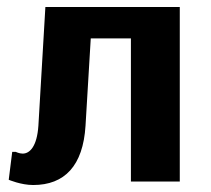

<svg xmlns="http://www.w3.org/2000/svg" viewBox="-20 -520 605 550"><path d="M45 -80C35 -80 25 -85 25 -85H15L5 -5C5 -5 40 10 75 10C165 10 218 -45 225 -160L240 -410H355V0H495V-500H110L90 -160C86 -100 65 -80 45 -80Z"/></svg>

Font: Scada
Style: Bold
Weight: 700
Designer: Jovanny Lemonad
Foundry: Jovanny Lemonad
Version: Version 3.005